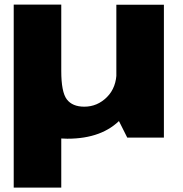

<svg xmlns="http://www.w3.org/2000/svg" viewBox="-20 -612 812 854"><path d="M41 222.5H252.5V-191.5L41 -591.5ZM546 0H709V-591H497.5V-96.5ZM252.5 -591.5H41V-284Q41 -148 95.8 -71.5Q150.5 5 279.5 5Q436.5 5 519.2 -83.8Q602 -172.5 602 -249.5L498.5 -294Q498.5 -223 455.8 -180.2Q413 -137.5 355 -137.5Q302 -137.5 277.2 -170Q252.5 -202.5 252.5 -296.5Z"/></svg>

Font: Anybody SemiExpanded ExtraBold
Style: Regular
Weight: 800
Width: 6
Version: Version 1.113;gftools[0.9.25]